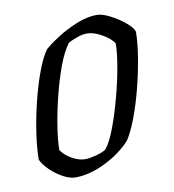

<svg xmlns="http://www.w3.org/2000/svg" viewBox="-63 -557 558 614"><g transform="rotate(-10 215.5 -250.0)"><path d="M134 0Q116 0 94 -12Q72 -24 54 -41.5Q36 -59 28 -76Q28 -114 35.5 -164Q43 -214 55.5 -264Q68 -314 83.5 -355.5Q99 -397 115 -419Q130 -433 159.5 -452Q189 -471 224 -485.5Q259 -500 291 -500Q308 -500 333.5 -487Q359 -474 380 -456.5Q401 -439 405 -426Q405 -392 397.5 -345Q390 -298 377.5 -248.5Q365 -199 349 -156Q333 -113 316 -87Q282 -50 231 -25Q180 0 134 0ZM175 -52Q188 -52 209.5 -57.5Q231 -63 243 -71Q260 -92 276 -135Q292 -178 305.5 -228.5Q319 -279 327 -325.5Q335 -372 335 -400Q324 -417 297.5 -432Q271 -447 250 -447Q236 -447 219.5 -441.5Q203 -436 188 -428Q169 -403 153 -359.5Q137 -316 124.5 -265.5Q112 -215 105 -169.5Q98 -124 98 -95Q110 -77 132.5 -64.5Q155 -52 175 -52Z"/></g></svg>

Font: Texturina 72pt 72pt Light
Style: Italic
Weight: 300
Italic angle: -11°
Designer: Guillermo Torres Carreño
Foundry: Omnibus-Type
Version: Version 1.002; ttfautohint (v1.8.3)